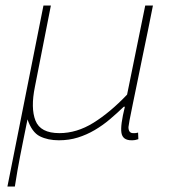

<svg xmlns="http://www.w3.org/2000/svg" viewBox="-20 -498 640 698"><path d="M7 180 138 -478H165L107 -183Q91 -105 109 -59.5Q127 -14 196 -14Q259 -14 319.5 -51.5Q380 -89 442 -154L508 -478H536Q528 -436 518 -388Q508 -340 498 -291.5Q488 -243 479 -198.5Q470 -154 462.5 -118.5Q455 -83 451 -61Q447 -39 447 -36Q447 -14 464 -14Q467 -14 470.5 -14Q474 -14 482 -16L483 8Q477 10 471.5 11Q466 12 458 12Q426 12 421.5 -15Q417 -42 434 -110H430Q405 -86 379 -64Q353 -42 324 -25Q295 -8 263 2Q231 12 194 12Q154 12 125 -2.5Q96 -17 80 -64Q71 -19 64.5 12.5Q58 44 53 70.5Q48 97 43.5 122Q39 147 34 180Z"/></svg>

Font: Source Code Pro ExtraLight
Style: Italic
Weight: 200
Italic angle: -11°
Monospace: yes
Designer: Paul D. Hunt, Teo Tuominen
Foundry: Adobe Systems Incorporated
Version: Version 1.050;PS 1.000;hotconv 16.6.51;makeotf.lib2.5.65220